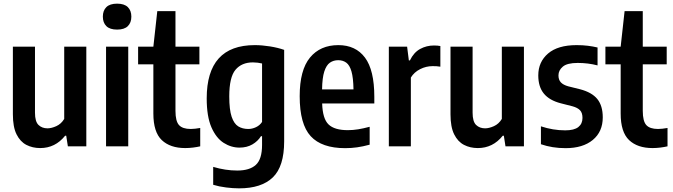

<svg xmlns="http://www.w3.org/2000/svg" viewBox="-20 -801 3684 1051"><path d="M200 9.5Q158 9.5 124.2 -8Q90.5 -25.5 70.5 -65.8Q50.5 -106 50.5 -175.5V-545.5H171.5V-184Q171.5 -135.5 190.8 -117Q210 -98.5 240 -98.5Q261.5 -98.5 288.2 -110.5Q315 -122.5 331.5 -150V-545.5H452.5V0H351.5L342.5 -58H336.5Q282.5 9.5 200 9.5Z M560.5 0V-545.5H682V0ZM621 -639Q581.5 -639 562.2 -658Q543 -677 543 -710Q543 -743 562.2 -762Q581.5 -781 621 -781Q660.5 -781 679.8 -762Q699 -743 699 -710Q699 -677 679.8 -658Q660.5 -639 621 -639Z M994 9.5Q911.5 9.5 865.5 -34.2Q819.5 -78 819.5 -179.5V-449H736V-545.5H819.5L841 -740H940.5V-545.5H1071.5V-449H940.5V-194Q940.5 -137.5 960 -116.2Q979.5 -95 1024 -95Q1035.5 -95 1048.2 -96.5Q1061 -98 1076 -100.5V0Q1058.5 4 1036.8 6.8Q1015 9.5 994 9.5Z M1289 230Q1256 230 1217.8 225.2Q1179.5 220.5 1147 210.5V112.5Q1214 132.5 1279 132.5Q1346.5 132.5 1380.5 101.5Q1414.5 70.5 1414.5 -7.5V-55.5H1408.5Q1391.5 -28 1361.5 -10.5Q1331.5 7 1291 7Q1245 7 1204 -19.2Q1163 -45.5 1137.2 -104.5Q1111.5 -163.5 1111.5 -262.5Q1111.5 -554 1374.5 -554Q1414.5 -554 1458 -547Q1501.5 -540 1535.5 -528V-27.5Q1535.5 110.5 1473.2 170.2Q1411 230 1289 230ZM1339 -95Q1360.5 -95 1381.2 -104.8Q1402 -114.5 1414.5 -133.5V-453.5Q1404.5 -456 1390.8 -457.8Q1377 -459.5 1364.5 -459.5Q1303 -459.5 1269 -419Q1235 -378.5 1235 -273.5Q1235 -200.5 1248 -162Q1261 -123.5 1284.2 -109.2Q1307.5 -95 1339 -95Z M1869.5 10Q1741 10 1680.8 -55.5Q1620.5 -121 1620.5 -274.5Q1620.5 -417.5 1676.8 -485.8Q1733 -554 1832 -554Q1927 -554 1978 -485.5Q2029 -417 2029 -271V-234.5H1743.5Q1746 -151 1778.5 -119.8Q1811 -88.5 1884 -88.5Q1911.5 -88.5 1940.8 -93.2Q1970 -98 2003.5 -107V-9Q1966.5 1 1934.8 5.5Q1903 10 1869.5 10ZM1831.5 -471.5Q1805.5 -471.5 1786 -458Q1766.5 -444.5 1755.2 -409.8Q1744 -375 1743 -311.5H1915Q1914 -375 1904 -409.8Q1894 -444.5 1875.5 -458Q1857 -471.5 1831.5 -471.5Z M2108.5 0V-545.5H2208.5L2218 -470.5H2224Q2245 -514 2279.8 -533Q2314.5 -552 2355.5 -552Q2365.5 -552 2374.8 -551.2Q2384 -550.5 2390.5 -549V-436Q2380 -438 2369.5 -438.5Q2359 -439 2348 -439Q2312.5 -439 2279.8 -422.5Q2247 -406 2229 -376.5V0Z M2595.5 9.5Q2553.5 9.5 2519.8 -8Q2486 -25.5 2466 -65.8Q2446 -106 2446 -175.5V-545.5H2567V-184Q2567 -135.5 2586.2 -117Q2605.5 -98.5 2635.5 -98.5Q2657 -98.5 2683.8 -110.5Q2710.5 -122.5 2727 -150V-545.5H2848V0H2747L2738 -58H2732Q2678 9.5 2595.5 9.5Z M3076 10Q3003 10 2941 -11.5V-109.5Q3007 -87.5 3074 -87.5Q3123 -87.5 3145.8 -105.5Q3168.5 -123.5 3168.5 -155.5Q3168.5 -183.5 3155 -197.5Q3141.5 -211.5 3114.5 -219L3050 -235.5Q2987.5 -251.5 2957 -288.8Q2926.5 -326 2926.5 -388.5Q2926.5 -462 2980 -508Q3033.5 -554 3136.5 -554Q3169.5 -554 3197.8 -550.5Q3226 -547 3251 -541V-443Q3199 -456.5 3142.5 -456.5Q3084.5 -456.5 3060.8 -436.2Q3037 -416 3037 -388.5Q3037 -364 3050.2 -350Q3063.5 -336 3090.5 -328.5L3155 -312.5Q3220 -295.5 3249.8 -258.8Q3279.5 -222 3279.5 -158.5Q3279.5 -80 3225 -35Q3170.5 10 3076 10Z M3552 9.5Q3469.5 9.5 3423.5 -34.2Q3377.5 -78 3377.5 -179.5V-449H3294V-545.5H3377.5L3399 -740H3498.5V-545.5H3629.5V-449H3498.5V-194Q3498.5 -137.5 3518 -116.2Q3537.5 -95 3582 -95Q3593.5 -95 3606.2 -96.5Q3619 -98 3634 -100.5V0Q3616.5 4 3594.8 6.8Q3573 9.5 3552 9.5Z"/></svg>

Font: Encode Sans Condensed Condensed SemiBold
Style: Regular
Weight: 600
Width: 3
Designer: Multiple Designers
Foundry: Impallari Type
Version: Version 3.000; ttfautohint (v1.8.3) -l 8 -r 50 -G 200 -x 14 